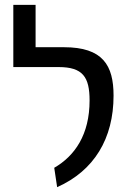

<svg xmlns="http://www.w3.org/2000/svg" viewBox="-20 -759 544 793"><path d="M35 -482H222C322 -482 350 -441 350 -344C350 -203 289 -115 204 -66L216 14C369 -54 449 -187 449 -364C449 -489 405 -564 244 -564H127V-739H35Z"/></svg>

Font: FiraGO Unicode
Style: Regular
Weight: 400
Designer: bBox Type
Foundry: bBox Type GmbH
Version: Version 1.001;PS 001.001;hotconv 1.0.88;makeotf.lib2.5.64775